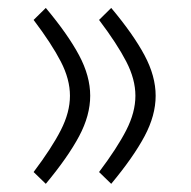

<svg xmlns="http://www.w3.org/2000/svg" viewBox="-20 -444 474 477"><path d="M226.1 -16.6Q271 -76.2 293.7 -120.6Q316.4 -165 316.4 -206.1Q316.4 -247.1 293.7 -291Q271 -335 226.1 -394.5L256.3 -424.3Q311.5 -358.4 339.1 -306.6Q366.7 -254.9 366.7 -206.1Q366.7 -157.2 339.1 -105.5Q311.5 -53.7 256.3 12.7ZM63.5 -16.6Q108.4 -76.2 131.1 -120.6Q153.8 -165 153.8 -206.1Q153.8 -247.1 131.1 -291Q108.4 -335 63.5 -394.5L93.8 -424.3Q148.9 -358.4 176.5 -306.6Q204.1 -254.9 204.1 -206.1Q204.1 -157.2 176.5 -105.5Q148.9 -53.7 93.8 12.7Z"/></svg>

Font: Vazirmatn FD NL ExtraLight
Style: Regular
Weight: 200
Designer: Saber Rastikerdar
Foundry: Saber Rastikerdar
Version: Version 33.003